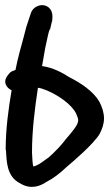

<svg xmlns="http://www.w3.org/2000/svg" viewBox="-22 -662 423 744"><path d="M0 -81H1C4 -39 2 22 57 49C96 73 133 60 156 44C184 30 211 9 235 -14C261 -36 341 -104 364 -143C374 -162 381 -182 381 -203C381 -225 374 -247 363 -268C339 -309 290 -341 248 -362C220 -380 184 -400 141 -406C147 -437 151 -469 158 -498C162 -516 165 -533 170 -547L172 -548L179 -578L180 -579C181 -592 183 -603 178 -617C167 -644 139 -646 123 -638C113 -634 103 -626 98 -612L89 -585C82 -566 76 -545 71 -523C60 -482 47 -438 38 -391L23 -385C12 -379 2 -361 2 -361C-8 -341 3 -322 23 -312C11 -242 0 -162 0 -83ZM102 -71C102 -157 113 -243 125 -322C134 -321 147 -317 161 -311C205 -292 255 -258 273 -222C278 -211 281 -201 281 -197C281 -190 279 -184 274 -175C270 -168 257 -150 235 -125C213 -96 196 -80 186 -70C174 -58 166 -51 154 -43C136 -30 123 -20 107 -17C104 -26 103 -51 102 -71Z"/></svg>

Font: Stray Cat
Style: ExBlkCn
Weight: 1000
Version: Version 1.0